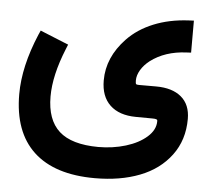

<svg xmlns="http://www.w3.org/2000/svg" viewBox="-49 -469 843 774"><g transform="rotate(5 372.0 -82.0)"><path d="M200.5 -256.9Q155.7 -147.1 155.7 -61.5Q155.7 33.2 206.3 78.8Q256.9 124.4 364.7 124.9Q423.7 124.9 475.8 109.1Q528 93.2 560.5 64.5Q592.9 35.8 592.9 1Q592.9 -2.5 592.4 -4Q591.9 -5.5 587.4 -7.1Q582.9 -8.6 572.8 -8.6L505.3 -9.1Q437.8 -9.6 400.8 -44.6Q363.7 -79.6 363.7 -144.6Q363.7 -238.3 437.3 -315.4Q479.6 -359.7 542.6 -385.4Q605.5 -411.1 683.6 -415.1L704.8 -416.1V-395V-305.8V-286.6L685.6 -285.6Q599.5 -281.6 541.1 -237.3Q518.4 -219.6 505.5 -198Q492.7 -176.3 492.7 -155.7Q492.7 -143.6 495 -141.1Q497.2 -138.5 506.3 -138.5H576.3Q641.8 -138.5 678.3 -107.8Q714.9 -77.1 714.9 -19.1Q714.9 66.5 668.5 128.5Q622.2 190.4 543.3 220.9Q464.5 251.4 362.2 251.4Q199 251.4 114.1 172.3Q29.2 93.2 29.2 -59.9Q29.2 -171.8 85.1 -304.3L93.2 -322.4L111.3 -314.9L189.4 -283.1L208.1 -275.6Z"/></g></svg>

Font: Vazir FD
Style: Bold
Weight: 700
Foundry: DejaVu fonts team - Redesigned by Saber Rastikerdar
Version: Version 21.10;October 20, 2019;FontCreator 12.0.0.2547 64-bi